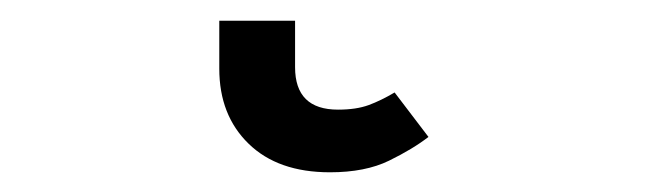

<svg xmlns="http://www.w3.org/2000/svg" viewBox="-20 18 640 190"><path d="M306.5 188.5Q255 188.5 226 160.2Q197 132 197 86V38.5H272V84.5Q272 126.5 314.5 126.5Q332.5 126.5 344.8 122Q357 117.5 370.5 109.5L404 153.5Q388.5 165.5 365 177Q341.5 188.5 306.5 188.5Z"/></svg>

Font: Fast_Mono
Style: Regular
Weight: 400
Monospace: yes
Designer: Carrois Corporate, Edenspiekermann AG, Nikita Prokopov
Foundry: Carrois Corporate, Edenspiekermann AG, Nikita Prokopov
Version: Version 5.002